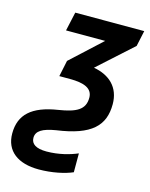

<svg xmlns="http://www.w3.org/2000/svg" viewBox="-171 -617 730 933"><g transform="rotate(15 194.0 -151.0)"><path d="M115 240C182 240 245 226 284 209V114C247 130 191 146 129 146C77 146 51 129 51 98C51 63 82 45 148 34C321 10 381 -51 381 -159C381 -244 327 -293 247 -307L420 -463L437 -542H90L69 -447H266L112 -305L95 -224H149C220 -224 263 -207 263 -160C263 -100 221 -78 132 -64C4 -44 -54 9 -54 104C-54 192 10 240 115 240Z"/></g></svg>

Font: Noto Sans SemiCondensed SemiBold
Style: Italic
Weight: 600
Width: 4
Italic angle: -12°
Designer: Monotype Design Team
Foundry: Monotype Imaging Inc.
Version: Version 2.013